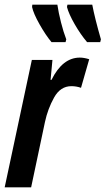

<svg xmlns="http://www.w3.org/2000/svg" viewBox="-26 -800 451 820"><path d="M254 -620 257 -632Q245 -663 234.5 -704.5Q224 -746 219 -780H112L111 -770Q117 -742 143 -696Q169 -650 194 -620ZM402 -620 405 -632Q379 -722 368 -780H262L260 -770Q268 -740 293 -696.5Q318 -653 346 -620ZM107 0 166 -279Q178 -335 205 -383.5Q232 -432 279 -432Q300 -432 320 -425L355 -547Q333 -554 315 -554Q241 -554 194 -459H190L198 -544H110L-6 0Z"/></svg>

Font: Noto Sans Display Condensed
Style: Bold Italic
Weight: 700
Width: 3
Designer: Monotype Design team
Foundry: Monotype Imaging Inc.
Version: 1.000